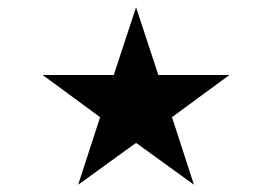

<svg xmlns="http://www.w3.org/2000/svg" viewBox="-20 -697 741 523"><path d="M96.2 -492.7 248.5 -380.9 252.9 -377.9 251 -372.6 192.9 -193.8 346.2 -304.7 350.6 -307.6 355 -304.7 508.3 -193.8 450.2 -372.6 448.2 -377.9 452.6 -380.9 605 -492.7H416.5H411.1L409.7 -497.6L350.6 -677.2L291.5 -497.6L290 -492.7H284.7Z"/></svg>

Font: Shabnam FD Light
Style: Regular
Weight: 300
Foundry: DejaVu fonts team - Redesigned by Saber Rastikerdar - Based on Vazir font
Version: Version 5.00;October 20, 2019;FontCreator 12.0.0.2547 64-bit